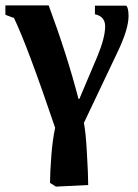

<svg xmlns="http://www.w3.org/2000/svg" viewBox="-25 -482 512 714"><path d="M-5 -427V-462H156Q224 -279 267 -114H270L337 -272Q366 -342 366 -384Q366 -421 328 -429V-461H444Q453 -454 453 -422Q453 -373 411 -286L287 -25Q294 10 298 83Q303 168 303 206L183 212L161 198Q161 163 166 96Q170 41 180 -7Q76 -314 27 -415Z"/></svg>

Font: Libra Serif Modern
Style: Bold
Weight: 700
Designer: Stefan Peev, Context Ltd
Foundry: Ascender Corporation
Version: Version 1.000